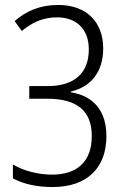

<svg xmlns="http://www.w3.org/2000/svg" viewBox="-20 -744 503 774"><path d="M396 -549C396 -654 330 -724 215 -724C140 -724 85 -699 39 -659L68 -619C107 -651 149 -674 210 -674C288 -674 338 -627 338 -545C338 -450 281 -397 172 -397H98V-346H171C288 -346 350 -299 350 -196C350 -93 292 -40 189 -40C136 -40 75 -55 32 -81V-25C76 -1 132 10 192 10C333 10 409 -69 409 -195C409 -296 358 -357 266 -372V-375C346 -394 396 -453 396 -549Z"/></svg>

Font: Noto Sans Display SemiCondensed Light
Style: Regular
Weight: 300
Width: 4
Designer: Monotype Design Team
Foundry: Monotype Imaging Inc.
Version: Version 1.900